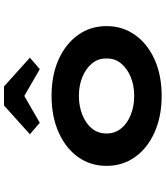

<svg xmlns="http://www.w3.org/2000/svg" viewBox="46 -866 830 962"><g transform="rotate(-90 461.0 -385.0)"><path d="M461.8 10Q359.1 10 279.5 -25.3Q199.9 -60.6 155.4 -123.1Q110.9 -185.7 110.9 -265.9Q110.9 -347 155.4 -409.1Q199.9 -471.2 279.5 -506.5Q359.1 -541.7 461.8 -541.7Q565.1 -541.7 643.6 -506.5Q722.2 -471.2 766.7 -409.1Q811.2 -347 811.2 -265.9Q811.2 -185.7 766.7 -123.1Q722.2 -60.6 643.6 -25.3Q565.1 10 461.8 10ZM461.8 -127.6Q514.3 -127.6 556.6 -145.2Q598.9 -162.7 624.6 -194Q650.2 -225.4 648.8 -265.9Q650.2 -307.4 624.6 -338.5Q598.9 -369.6 556.6 -387.1Q514.3 -404.7 461.8 -404.7Q409.3 -404.7 365.9 -387.1Q322.5 -369.6 297.7 -338.8Q272.8 -308 273.3 -265.9Q272.8 -225.4 297.7 -194Q322.5 -162.7 365.9 -145.2Q409.3 -127.6 461.8 -127.6ZM326.9 -600.7 269.4 -650.3 413.6 -780H508.8L653.1 -650.3L595.6 -600.7L446.2 -686.9H476.2Z"/></g></svg>

Font: Lexend Tera
Style: Regular
Weight: 400
Designer: Bonnie Shaver-Troup, Thomas Jockin
Foundry: Lexend
Version: Version 1.007